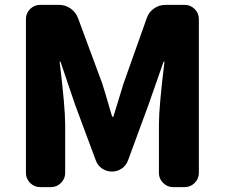

<svg xmlns="http://www.w3.org/2000/svg" viewBox="-20 -764 917 784"><path d="M143.6 0Q120.1 0 103 -17.1Q85.9 -34.2 85.9 -57.6V-686.5Q85.9 -710 103 -727.1Q120.1 -744.1 143.6 -744.1H221.7Q247.1 -744.1 268.6 -729Q290 -713.9 298.8 -689.5L397.5 -422.9Q403.3 -404.3 410.2 -381.8Q417 -359.4 424.8 -332Q432.6 -304.7 437.5 -289.1Q438.5 -287.1 440.9 -287.1Q443.4 -287.1 443.4 -289.1Q451.2 -312.5 464.4 -357.4Q477.5 -402.3 484.4 -422.9L579.1 -689.5Q586.9 -713.9 608.4 -729Q629.9 -744.1 655.3 -744.1H734.4Q757.8 -744.1 774.9 -727.1Q792 -710 792 -686.5V-57.6Q792 -34.2 774.9 -17.1Q757.8 0 734.4 0H686.5Q663.1 0 646 -17.1Q628.9 -34.2 628.9 -57.6V-254.9Q628.9 -326.2 651.4 -510.7Q652.3 -512.7 650.4 -512.7Q648.4 -512.7 647.5 -510.7L585.9 -335L502.9 -109.4Q495.1 -87.9 477.1 -75.7Q459 -63.5 437 -63.5Q415 -63.5 397 -75.7Q378.9 -87.9 371.1 -109.4L287.1 -335L227.5 -510.7Q226.6 -512.7 224.6 -512.7Q222.7 -512.7 223.6 -510.7Q246.1 -326.2 246.1 -254.9V-57.6Q246.1 -34.2 229 -17.1Q211.9 0 188.5 0Z"/></svg>

Font: Gen Jyuu Gothic Heavy
Style: Bold
Weight: 900
Designer: [Source Han Sans]
Ryoko NISHIZUKA  (kana & ideographs); Paul D. Hunt (Latin, Greek & Cyrillic); Wenlong ZHANG  (bopomofo
Version: Version 1.002.20150607